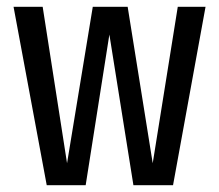

<svg xmlns="http://www.w3.org/2000/svg" viewBox="-20 -547 647 567"><path d="M587 -527 491 0H374L303 -445L233 0H118L20 -527H106L178 -65L254 -527H357L431 -65L505 -527Z"/></svg>

Font: Fira Sans Extra Condensed
Style: Regular
Weight: 400
Width: 1
Designer: Carrois Corporate & Edenspiekermann AG
Foundry: Carrois Corporate GbR & Edenspiekermann AG
Version: Version 4.203